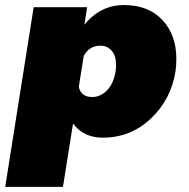

<svg xmlns="http://www.w3.org/2000/svg" viewBox="-52 -528 738 748"><path d="M-31.7 200 79.2 -500H287.5L276.7 -431.7Q339.2 -508.3 430.8 -508.3Q526.7 -508.3 580.8 -450Q635 -391.7 635 -299.2Q635 -272.5 631.7 -250Q614.2 -140 535.4 -65.8Q456.7 8.3 348.3 8.3Q273.3 8.3 232.5 -46.7L193.3 200ZM255 -190Q263.3 -150 307.5 -150Q339.2 -150 365 -176.2Q390.8 -202.5 398.3 -250Q400 -259.2 400 -275.8Q400 -311.7 382.9 -330.8Q365.8 -350 339.2 -350Q295.8 -350 274.2 -310Z"/></svg>

Font: BoonTook
Style: Italic
Weight: 400
Italic angle: -9°
Designer: Sungsit Sawaiwan
Foundry: FontUni
Version: Version 3.0